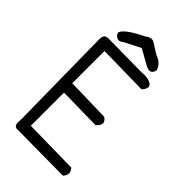

<svg xmlns="http://www.w3.org/2000/svg" viewBox="-247 -911 995 995"><g transform="rotate(45 250.0 -413.5)"><path d="M152.3 -711.4 242.2 -757.3 327.6 -709.5Q341.8 -702.1 351.8 -702.1Q361.8 -702.1 368.2 -708.5Q375 -715.3 378.9 -730.5Q366.2 -770 322.8 -785.2H321.8L269 -818.4Q257.3 -827.1 245.6 -827.1Q231.4 -827.1 214.8 -814Q117.2 -766.1 101.1 -733.9Q99.6 -731.4 99.1 -729.5Q99.6 -718.8 107.4 -711.4Q118.7 -700.7 129.4 -700.7Q140.1 -700.7 152.3 -711.4ZM392.6 -605Q409.7 -623.5 409.7 -638.2Q409.7 -647.5 402.3 -655.3Q379.4 -668.9 352.5 -668.9Q344.7 -668.9 335.4 -667.5L83.5 -670.4Q65.4 -670.4 58.6 -657.7Q54.7 -649.9 54.2 -637.7L62 -47.4Q60.5 -38.6 60.5 -31.7Q60.5 -15.6 67.9 -8.8Q73.2 -2.9 84.5 -2.9L89.8 -3.4L420.9 -0.5Q435.5 -17.1 435.5 -31.7Q435.5 -46.4 421.9 -61L120.6 -65.9V-309.1L355.5 -305.2Q376.5 -324.2 376.5 -339.4Q376.5 -354 356.9 -367.7L116.7 -373.5V-609.9Z"/></g></svg>

Font: Bakudai
Style: ExtraLight
Weight: 200
Version: Version 1.48